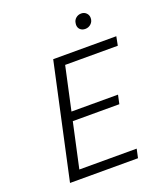

<svg xmlns="http://www.w3.org/2000/svg" viewBox="-152 -937 877 1035"><g transform="rotate(-20 287.0 -419.0)"><path d="M391 -790Q391 -796 392 -799Q394 -816 407 -827Q420 -838 438 -838Q455 -838 466.5 -826.5Q478 -815 478 -798Q478 -778 464 -765Q450 -752 431 -752Q413 -752 402 -762.5Q391 -773 391 -790ZM262 -607 208 -359H475L464 -308H197L141 -51H470L459 0H69L212 -658H574L564 -607Z"/></g></svg>

Font: Ysabeau Infant Semilight
Style: Italic
Weight: 300
Italic angle: -12°
Designer: Christian Thalmann (Catharsis Fonts)
Version: Version 0.003